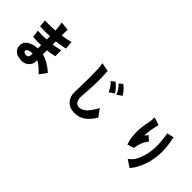

<svg xmlns="http://www.w3.org/2000/svg" viewBox="130 -1669 2739 2739"><g transform="rotate(45 1500.0 -299.0)"><path d="M431 -89Q381 -88 354.5 -75Q328 -62 328 -38Q328 -24 343 -14.5Q358 -5 385 -5Q407 -5 419 -20Q431 -35 431 -61ZM702 61Q655 12 619.5 -17.5Q584 -47 544 -69Q544 -58 544.5 -51Q545 -44 545 -38Q545 -13 533.5 12Q522 37 501.5 56Q481 75 454 86.5Q427 98 397 98Q367 98 335 92Q303 86 277 70Q251 54 234.5 27Q218 0 218 -42Q218 -110 277 -147.5Q336 -185 433 -194V-258Q389 -256 349.5 -257Q310 -258 268 -262L254 -372Q310 -368 350.5 -368Q391 -368 433 -372Q432 -389 432 -404.5Q432 -420 432 -438Q327 -431 233 -438L223 -548Q282 -544 330 -545Q378 -546 431 -550Q427 -589 423.5 -625Q420 -661 413 -696L544 -681Q543 -648 543 -621.5Q543 -595 543 -563Q585 -568 623.5 -576Q662 -584 708 -597L718 -474Q672 -463 631 -457Q590 -451 543 -445V-381Q578 -386 611 -392Q644 -398 687 -410L688 -290Q646 -279 613 -273.5Q580 -268 543 -265V-185Q602 -168 660.5 -135Q719 -102 781 -47Z M1740 -103Q1707 -49 1673.5 -12Q1640 25 1604.5 48Q1569 71 1531 81Q1493 91 1452 91Q1350 91 1293.5 27Q1237 -37 1243 -147Q1245 -183 1246.5 -235.5Q1248 -288 1248.5 -345Q1249 -402 1248.5 -458Q1248 -514 1247 -558Q1247 -571 1246.5 -583.5Q1246 -596 1244.5 -612Q1243 -628 1240.5 -647.5Q1238 -667 1234 -695L1365 -668Q1369 -607 1370.5 -542.5Q1372 -478 1370 -412Q1369 -377 1367.5 -339Q1366 -301 1363 -265.5Q1360 -230 1358 -201Q1356 -172 1355 -156Q1353 -128 1356.5 -102Q1360 -76 1370.5 -56Q1381 -36 1398.5 -24Q1416 -12 1443 -12Q1500 -12 1552 -62Q1604 -112 1659 -216ZM1589 -463Q1579 -485 1569.5 -503Q1560 -521 1550 -536.5Q1540 -552 1527 -566.5Q1514 -581 1497 -598L1551 -641Q1578 -622 1611 -587Q1644 -552 1664 -515ZM1692 -518Q1677 -559 1654.5 -590.5Q1632 -622 1601 -653L1652 -696Q1688 -670 1715.5 -639.5Q1743 -609 1766 -569Z M2494 -374Q2453 -322 2432.5 -269.5Q2412 -217 2406 -158L2305 -126Q2282 -195 2276 -251Q2270 -307 2270 -349Q2270 -395 2277 -454.5Q2284 -514 2299 -577Q2302 -592 2304 -613Q2306 -634 2306 -676L2425 -635Q2405 -566 2396 -507.5Q2387 -449 2384 -385L2423 -435ZM2730 -401Q2730 -344 2721 -281Q2712 -218 2693 -153.5Q2674 -89 2642.5 -27Q2611 35 2565 90L2455 16Q2486 -9 2502.5 -26.5Q2519 -44 2530 -61Q2551 -94 2567.5 -135.5Q2584 -177 2595 -222Q2606 -267 2612 -313.5Q2618 -360 2618 -403Q2618 -428 2616.5 -454Q2615 -480 2613 -508Q2611 -536 2606 -568.5Q2601 -601 2595 -641L2697 -665Q2716 -580 2723 -519.5Q2730 -459 2730 -401Z"/></g></svg>

Font: NanumGothicCoding
Style: Bold
Weight: 700
Monospace: yes
Designer: Kwon Bruce; Nicolas Noh; Sung-woo Choi; Go-un Cha; Soo-hyun Park;
Foundry: NHN Corporation
Version: Version 2.000;PS 1;hotconv 1.0.49;makeotf.lib2.0.14853